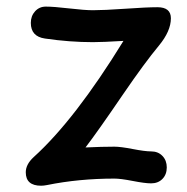

<svg xmlns="http://www.w3.org/2000/svg" viewBox="-20 -536 578 593"><path d="M470.7 -395Q427.2 -342.8 359.4 -243.7Q280.8 -128.4 244.1 -80.6Q295.4 -83 333.5 -83Q352.5 -83 390.1 -75.7Q427.7 -68.4 446.8 -68.4Q468.3 -68.4 481.7 -54.4Q495.1 -40.5 495.1 -19Q495.1 2.9 481.7 16.6Q468.3 30.3 446.8 30.3Q427.7 30.3 390.1 22.9Q352.5 15.6 333.5 15.6Q223.6 15.6 125 35.6Q114.7 37.6 106.9 37.6Q59.6 37.6 59.6 -3.9Q59.6 -28.3 84 -50.8Q211.4 -166 361.3 -409.7Q296.4 -405.8 267.1 -405.8Q194.8 -405.8 118.7 -417Q75.2 -423.3 75.2 -465.3Q75.2 -486.8 88.4 -501.2Q101.6 -515.6 121.6 -515.6Q145.5 -515.6 193.8 -510Q242.2 -504.4 267.1 -504.4Q300.3 -504.4 366.7 -509Q433.1 -513.7 466.3 -513.7Q507.8 -513.7 507.8 -479.5Q507.8 -439.9 470.7 -395Z"/></svg>

Font: Candra Sangkala
Style: Regular
Weight: 400
Designer: R.S. Wihananto
Foundry: R.S. Wihananto
Version: Version 2.0.1